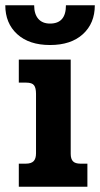

<svg xmlns="http://www.w3.org/2000/svg" viewBox="-54 -705 378 725"><path d="M-34 -685H75Q75 -652 90.5 -634Q106 -616 135 -616Q195 -616 195 -685H304Q304 -617 259 -576Q214 -535 135 -535Q56 -535 11 -576Q-34 -617 -34 -685ZM17 -87H43Q64 -87 73 -96.5Q82 -106 82 -126V-351Q82 -373 74.5 -383Q67 -393 45 -393H17V-480H213V-124Q213 -105 221.5 -96Q230 -87 250 -87H276V0H17Z"/></svg>

Font: Pridi Medium
Style: Regular
Weight: 500
Designer: Katatrad Team
Foundry: CadsonDemak
Version: Version 1.001